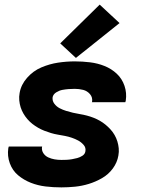

<svg xmlns="http://www.w3.org/2000/svg" viewBox="-20 -804 616 832"><path d="M246 8Q275 8 305 5Q335 2 364.5 -7Q394 -16 422 -32Q450 -48 469 -74Q488 -100 493 -130Q496 -146 494.5 -161.5Q493 -177 488.5 -191.5Q484 -206 476.5 -219Q469 -232 459 -243Q449 -254 437.5 -263.5Q426 -273 413 -280.5Q400 -288 386 -293.5Q372 -299 357 -303Q342 -307 326.5 -309.5Q311 -312 296 -315.5Q281 -319 266.5 -323.5Q252 -328 238.5 -335Q225 -342 215.5 -354.5Q206 -367 208 -383Q211 -396 224 -404Q237 -412 250.5 -414.5Q264 -417 277.5 -418Q291 -419 304 -419Q323 -419 340.5 -414.5Q358 -410 370 -396Q382 -382 379 -363Q379 -362 378 -361H523Q524 -364 525 -368Q530 -401 519.5 -432Q509 -463 486 -484.5Q463 -506 433 -518Q403 -530 370 -534Q337 -538 304 -538Q268 -538 231.5 -532.5Q195 -527 159.5 -512Q124 -497 97.5 -467Q71 -437 65 -401Q62 -385 63.5 -369Q65 -353 69.5 -339Q74 -325 81.5 -312Q89 -299 99 -287.5Q109 -276 120.5 -267Q132 -258 145 -250.5Q158 -243 172 -237.5Q186 -232 201 -227.5Q216 -223 231 -220.5Q246 -218 261.5 -215Q277 -212 291.5 -207Q306 -202 319 -195Q332 -188 342.5 -176Q353 -164 350 -148Q348 -136 337 -129Q326 -122 314.5 -119Q303 -116 291.5 -114Q280 -112 268.5 -111.5Q257 -111 246 -111Q231 -111 216.5 -113.5Q202 -116 189 -122Q176 -128 168 -140Q160 -152 162 -167L163 -169H18Q17 -166 16 -162Q11 -128 22.5 -96.5Q34 -65 58.5 -44.5Q83 -24 113.5 -12Q144 0 177.5 4Q211 8 246 8ZM309 -553 498 -704 412 -784 241 -616Z"/></svg>

Font: Iosevka Sparkle Heavy
Style: Italic
Weight: 900
Italic angle: -9°
Designer: Belleve Invis
Foundry: Belleve Invis
Version: Version 4.5.0; ttfautohint (v1.8.3)